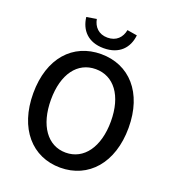

<svg xmlns="http://www.w3.org/2000/svg" viewBox="-167 -1075 1089 1213"><g transform="rotate(20 377.0 -468.0)"><path d="M377 13C566 13 698 -134 698 -371C698 -608 566 -750 377 -750C188 -750 57 -608 57 -371C57 -134 188 13 377 13ZM377 -88C255 -88 176 -198 176 -371C176 -544 255 -649 377 -649C499 -649 579 -544 579 -371C579 -198 499 -88 377 -88ZM377 -790C483 -790 538 -853 547 -938L480 -949C471 -899 437 -861 377 -861C317 -861 283 -899 274 -949L207 -938C217 -853 271 -790 377 -790Z"/></g></svg>

Font: Source Han Sans KR Medium
Style: Regular
Weight: 500
Designer: Ryoko NISHIZUKA (kana & ideographs); Paul D. Hunt (Latin, Greek & Cyrillic); Wenlong ZHANG (bopomofo); Sandoll Communica
Foundry: Adobe Systems Incorporated
Version: Version 1.001;PS 1.001;hotconv 1.0.78;makeotf.lib2.5.61930